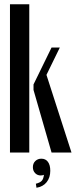

<svg xmlns="http://www.w3.org/2000/svg" viewBox="-20 -719 357 905"><path d="M118 0H27V-699H118ZM199 -366 317 0H223L138 -295V-321L223 -495H262ZM187 105Q180 108 172 108Q156 108 145.5 97Q135 86 135 69Q135 51 146.5 40Q158 29 175 29Q195 29 206 44Q217 59 217 86Q217 118 200 139.5Q183 161 152 166L149 147Q169 142 177 133Q185 124 187 105Z"/></svg>

Font: Moniqa ExtBd Cond Paragraph
Style: Regular
Weight: 800
Width: 3
Designer: Rajesh Rajput
Foundry: Rajesh Rajput
Version: Version 1.000